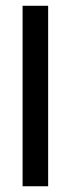

<svg xmlns="http://www.w3.org/2000/svg" viewBox="-20 -648 247 668"><path d="M147.5 0V-627.9H58.6V0Z"/></svg>

Font: Namkio Khamti Book
Style: Regular
Weight: 500
Designer: Debbi Hosken
Foundry: SIL International
Version: Version 3.917